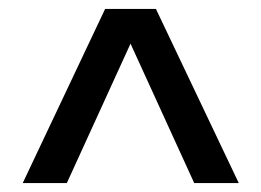

<svg xmlns="http://www.w3.org/2000/svg" viewBox="-20 -545 587 431"><path d="M516 -134H416L273 -447L130 -134H31L216 -525H330Z"/></svg>

Font: TypoPRO Montserrat Alternates
Style: Regular
Weight: 500
Designer: Julieta Ulanovsky
Foundry: Julieta Ulanovsky
Version: Version 6.001